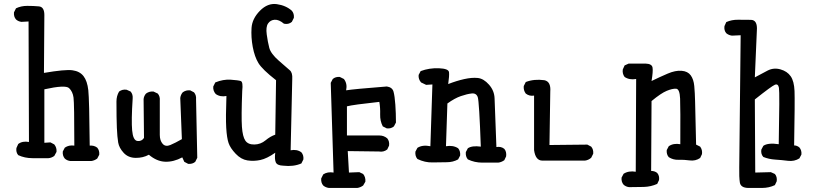

<svg xmlns="http://www.w3.org/2000/svg" viewBox="-20 -797 4040 948"><path d="M327 -2Q311 -4 300 -14Q288 -28 290 -49L300 -68Q320 -82 347 -78Q347 -286 343 -315.5Q339 -345 321 -362Q303 -379 199 -356V-92L229 -94L248 -84Q261 -68 259 -47L248 -27Q234 -17 219 -16H141Q102 -16 70 -31Q58 -45 61 -66L70 -86Q91 -102 123 -96L121 -691L86 -689Q70 -691 59 -701Q47 -715 49 -736L59 -756Q84 -768 114.5 -768Q145 -768 172 -765.5Q199 -763 199 -723L197 -437Q302 -455 338 -450Q374 -445 392.5 -421Q411 -397 416 -351.5Q421 -306 423 -78Q444 -80 460 -68Q472 -54 470 -33L460 -14Q446 -4 431 -2Z M909 12 890 2 880 -20Q837 3 795.5 1.5Q754 0 715 -33Q686 -17 649.5 -17.5Q613 -18 590.5 -42.5Q568 -67 563.5 -93.5Q559 -120 557 -166Q555 -212 555 -296Q555 -323 568 -345Q584 -357 605 -354L625 -345Q637 -331 635 -310Q628 -202 632.5 -153Q637 -104 658 -101Q679 -98 691 -116L689 -308Q691 -324 701 -335Q717 -347 738 -345L759 -335Q771 -321 769 -300Q769 -159 769 -131Q769 -103 783 -87Q797 -71 821 -81Q845 -91 878 -110L870 -313Q872 -329 882 -341Q898 -353 919 -351L938 -341Q950 -327 948 -306L954 -18L944 2Q930 14 909 12Z M1378 21Q1348 20 1341.5 4Q1335 -12 1339 -43Q1298 -14 1265.5 -7Q1233 0 1201.5 -5Q1170 -10 1143.5 -38Q1117 -66 1108.5 -91Q1100 -116 1097 -166Q1094 -216 1098 -323Q1067 -317 1045 -333Q1031 -349 1033 -370L1043 -390Q1082 -406 1119 -403.5Q1156 -401 1168.5 -397Q1181 -393 1176 -348Q1171 -220 1174.5 -171Q1178 -122 1191.5 -102.5Q1205 -83 1236 -83.5Q1267 -84 1291 -104Q1315 -124 1339 -132L1343 -401Q1275 -454 1256 -485.5Q1237 -517 1228 -565Q1219 -613 1222 -659Q1225 -705 1263.5 -744Q1302 -783 1347 -776.5Q1392 -770 1421 -744Q1433 -730 1431 -709L1421 -689Q1405 -675 1382 -680Q1357 -701 1336 -699.5Q1315 -698 1303.5 -681Q1292 -664 1297 -627Q1302 -590 1309.5 -561Q1317 -532 1357 -497Q1397 -462 1411 -450Q1425 -438 1423 -407L1415 -55Q1446 -61 1468 -45Q1480 -31 1478 -10L1468 10Q1429 27 1378 21Z M1604 131Q1588 129 1576 119Q1564 105 1566 84L1576 64Q1597 50 1627 55L1613 -388L1623 -407Q1637 -419 1658 -417L1678 -407Q1696 -384 1689 -351Q1724 -357 1890 -370Q1917 -366 1923 -344.5Q1929 -323 1932 -280Q1935 -237 1935 -192L1925 -173Q1911 -161 1890 -163L1870 -173Q1856 -200 1857 -232.5Q1858 -265 1853 -294Q1723 -280 1693 -272V-128H1854Q1875 -128 1892 -114Q1904 -99 1901 -78L1892 -59Q1874 -45 1851 -49L1697 -51L1703 55L1754 53L1773 62Q1786 78 1784 100L1773 119Q1759 129 1744 131Z M2362 6Q2323 6 2290 -10Q2278 -24 2280 -46L2290 -65Q2311 -79 2354 -73Q2346 -296 2339 -317Q2332 -338 2309 -335.5Q2286 -333 2255.5 -322.5Q2225 -312 2189 -286L2182 -75Q2217 -81 2242 -65Q2254 -51 2252 -29L2242 -10Q2217 4 2185.5 4Q2154 4 2116 5Q2078 6 2041 -12Q2029 -26 2031 -48L2041 -67Q2066 -83 2105 -75L2115 -380L2084 -378L2059 -390Q2045 -406 2047 -427L2057 -446Q2100 -462 2147.5 -460Q2195 -458 2197 -440.5Q2199 -423 2193 -382Q2234 -398 2272 -406.5Q2310 -415 2339 -412Q2368 -409 2394.5 -379Q2421 -349 2422 -310.5Q2423 -272 2431 -71Q2454 -75 2470 -62Q2482 -48 2479 -25L2470 -6Q2456 4 2440 6Z M2658 -4Q2624 -4 2617 -56V-325Q2594 -321 2576 -335Q2564 -351 2566 -372L2576 -392Q2617 -408 2668 -401Q2701 -394 2697 -345L2693 -81L2880 -83L2899 -73Q2911 -59 2909 -38L2899 -18Q2885 -6 2868 -4Z M3086 127Q3070 125 3059 115Q3047 101 3049 80L3059 61Q3084 45 3119 51L3121 -407Q3088 -401 3064 -417Q3052 -433 3055 -454L3064 -474L3084 -483H3168Q3199 -482 3202 -463Q3205 -444 3197 -397Q3238 -417 3276.5 -433.5Q3315 -450 3345.5 -447.5Q3376 -445 3390.5 -425Q3405 -405 3408 -372Q3411 -339 3412 -296.5Q3413 -254 3417 -83L3437 -73Q3449 -57 3446 -36L3437 -17Q3414 -1 3385 -5Q3356 -9 3330 -8Q3304 -7 3282 -21Q3270 -35 3272 -56L3282 -75Q3305 -91 3339 -85Q3340 -263 3338 -310.5Q3336 -358 3318 -359Q3300 -360 3272 -348.5Q3244 -337 3197 -298L3195 47Q3213 47 3225 57Q3237 71 3234 92L3225 111Q3194 125 3158.5 126Q3123 127 3086 127Z M3674 131Q3637 130 3633 104Q3629 78 3630 30Q3631 -18 3637 -623L3594 -621Q3578 -623 3566 -633Q3554 -647 3557 -668L3566 -688Q3593 -700 3624.5 -699.5Q3656 -699 3688 -699Q3721 -698 3717 -646L3707 -415Q3740 -433 3770 -448.5Q3800 -464 3833.5 -454.5Q3867 -445 3884 -420.5Q3901 -396 3903 -347.5Q3905 -299 3901 -79Q3915 -79 3927 -69Q3939 -55 3937 -34L3927 -15Q3902 1 3870.5 -3Q3839 -7 3807.5 -9Q3776 -11 3749 -22Q3736 -36 3739 -58L3749 -77Q3772 -93 3825 -85Q3830 -342 3826 -363.5Q3822 -385 3806 -378.5Q3790 -372 3707 -306L3709 55L3786 53L3806 62Q3818 76 3815 98L3806 117Q3777 131 3742 131Q3707 131 3674 131Z"/></svg>

Font: NaniFont Regular
Style: Regular
Weight: 400
Designer: Nanigashitei
Version: Version 1.036